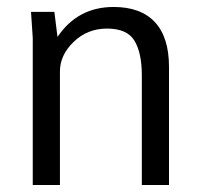

<svg xmlns="http://www.w3.org/2000/svg" viewBox="-20 -531 576 551"><path d="M152 0H74V-422L69 -497H136L145 -425Q203 -511 306 -511Q384 -511 424.5 -467.5Q465 -424 465 -339V0H387V-315Q387 -379 366 -414Q345 -449 287 -449Q231 -449 191.5 -411Q152 -373 152 -326Z"/></svg>

Font: BreeCF
Style: Light
Weight: 300
Designer: Veronika Burian, Jos Scaglione
Foundry: TypeTogether
Version: Version 0.0.2